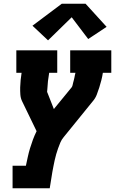

<svg xmlns="http://www.w3.org/2000/svg" viewBox="-20 -798 640 1023"><path d="M47 205V85H118Q123 62 128 38.5Q133 15 140 -8Q147 -31 155.5 -54Q164 -77 175 -99L98 -258Q90 -274 88.5 -293.5Q87 -313 87.5 -332.5Q88 -352 90 -371.5Q92 -391 95 -410H67V-530H285V-410H242Q238 -388 235.5 -365.5Q233 -343 232 -320Q231 -318 231.5 -315.5Q232 -313 231 -310Q231 -310 231 -309.5Q231 -309 231 -309Q231 -308 231 -307.5Q231 -307 232 -306L267 -217L362 -333Q366 -339 367 -345.5Q368 -352 370 -358.5Q372 -365 373.5 -371.5Q375 -378 376.5 -384.5Q378 -391 379 -397.5Q380 -404 382 -410H354V-530H573V-410H528Q525 -390 520 -370.5Q515 -351 509 -332Q503 -313 495.5 -293.5Q488 -274 474 -258L319 -67Q308 -54 301.5 -38.5Q295 -23 289.5 -7.5Q284 8 279.5 23.5Q275 39 271.5 55Q268 71 265 86.5Q262 102 259 118L245 205ZM236 -583 153 -661 309 -778H436L548 -655L450 -590L362 -706Z"/></svg>

Font: Iosevka Curly Slab HvExObl
Style: Regular
Weight: 900
Width: 7
Italic angle: -9°
Monospace: yes
Designer: Belleve Invis
Foundry: Belleve Invis
Version: Version 11.1.0; ttfautohint (v1.8.3)